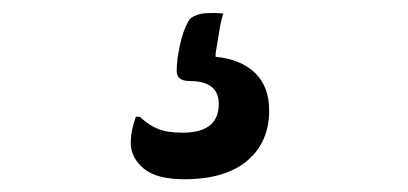

<svg xmlns="http://www.w3.org/2000/svg" viewBox="-20 -48 640 301"><path d="M330 -27Q326 -14 323 5.5Q320 25 318 36V41Q358 45 380 66.5Q402 88 402 125Q402 175 367.5 204Q333 233 269 233Q225 233 205 216Q185 199 185 176Q185 157 193 135H199Q213 148 227.5 154Q242 160 266 160Q323 160 323 115Q323 79 277 79Q257 79 257 63Q257 46 262 23Q267 0 275 -14Q278 -21 290 -25Q302 -29 330 -27Z"/></svg>

Font: Recursive Sn Csl St
Style: Regular
Weight: 400
Version: Version 1.079;hotconv 1.0.112;makeotfexe 2.5.65598; ttfautoh